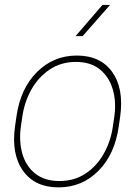

<svg xmlns="http://www.w3.org/2000/svg" viewBox="-20 -769 575 798"><path d="M405.8 -748.5H437.5L323.2 -618.7H293.9ZM48.3 -284.2Q64.5 -400.4 133.3 -469.2Q202.1 -538.1 299.3 -538.1Q397.9 -538.1 446.8 -469.2Q495.6 -400.4 479.5 -284.2L473.6 -244.1Q457.5 -127.9 389.2 -59.1Q320.8 9.8 223.1 9.8Q125 9.8 75.7 -59.1Q26.4 -127.9 42.5 -244.1ZM66.9 -244.1Q58.1 -181.6 73 -129.9Q87.9 -78.1 126.7 -47.4Q165.5 -16.6 227.1 -16.6Q288.6 -16.6 335.2 -47.4Q381.8 -78.1 411.1 -129.9Q440.4 -181.6 449.2 -244.1L455.1 -284.2Q463.9 -345.7 448.7 -397.5Q433.6 -449.2 395.3 -480.5Q356.9 -511.7 295.4 -511.7Q234.4 -511.7 187.3 -480.5Q140.1 -449.2 110.8 -397.5Q81.5 -345.7 72.8 -284.2Z"/></svg>

Font: Robert Sans Thin
Style: Italic
Weight: 100
Italic angle: -8°
Designer: Christian Robertson (extended by Adam Twardoch)
Foundry: Google
Version: Version 12.135;April 2, 2019;FontCreator 11.5.0.2425 64-bit;